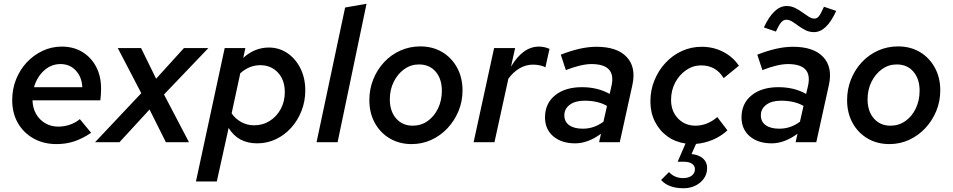

<svg xmlns="http://www.w3.org/2000/svg" viewBox="-20 -757 5071 1022"><path d="M281 10Q212 10 158.5 -20Q105 -50 75 -102.5Q45 -155 45 -224Q45 -283 65.5 -334.5Q86 -386 122.5 -425Q159 -464 207 -486.5Q255 -509 309 -509Q371 -509 418 -480.5Q465 -452 491.5 -402Q518 -352 518 -286Q518 -269 517 -253.5Q516 -238 514 -223H153Q154 -183 171.5 -151.5Q189 -120 220 -101.5Q251 -83 290 -83Q322 -83 352.5 -93.5Q383 -104 405 -123L465 -50Q419 -19 375 -4.5Q331 10 281 10ZM161 -293H418Q416 -346 384 -381Q352 -416 302 -416Q253 -416 215 -382Q177 -348 161 -293Z M486 0 732 -261 607 -501H731L811 -338L959 -501H1089L853 -254L986 0H863L776 -174L616 0Z M1023 209 1176 -501H1286L1275 -449Q1303 -475 1337.5 -489.5Q1372 -504 1411 -504Q1466 -504 1510 -474Q1554 -444 1579.5 -392.5Q1605 -341 1605 -276Q1605 -218 1585 -167Q1565 -116 1530 -77Q1495 -38 1448.5 -16Q1402 6 1349 6Q1247 6 1197 -76L1134 209ZM1365 -410Q1307 -410 1259 -367L1213 -154Q1231 -126 1263 -108Q1295 -90 1332 -90Q1379 -90 1416 -113.5Q1453 -137 1474.5 -177Q1496 -217 1496 -267Q1496 -331 1459.5 -370.5Q1423 -410 1365 -410Z M1665 0 1817 -717 1931 -737 1777 0Z M2171 10Q2106 10 2055 -20Q2004 -50 1975 -103Q1946 -156 1946 -224Q1946 -283 1967 -335Q1988 -387 2025 -426.5Q2062 -466 2111.5 -488Q2161 -510 2217 -510Q2283 -510 2333.5 -480Q2384 -450 2413 -397Q2442 -344 2442 -276Q2442 -217 2420.5 -165.5Q2399 -114 2362 -74.5Q2325 -35 2276 -12.5Q2227 10 2171 10ZM2177 -88Q2221 -88 2256 -112.5Q2291 -137 2311.5 -179.5Q2332 -222 2332 -274Q2332 -337 2299 -375.5Q2266 -414 2210 -414Q2167 -414 2132 -389Q2097 -364 2076 -322Q2055 -280 2055 -228Q2055 -165 2088.5 -126.5Q2122 -88 2177 -88Z M2501 0 2610 -501H2722L2700 -402Q2763 -509 2849 -509Q2864 -509 2879 -505.5Q2894 -502 2905 -497L2883 -398Q2874 -405 2854.5 -409Q2835 -413 2817 -413Q2780 -413 2746 -393.5Q2712 -374 2686 -338L2612 0Z M3042 6Q2969 6 2925 -31.5Q2881 -69 2881 -132Q2881 -206 2934.5 -249.5Q2988 -293 3078 -293Q3161 -293 3225 -257L3235 -300Q3261 -416 3128 -416Q3075 -416 2992 -384L2965 -466Q3019 -487 3065.5 -497.5Q3112 -508 3155 -508Q3265 -508 3316 -453.5Q3367 -399 3346 -304L3279 0H3169L3179 -45Q3109 6 3042 6ZM3082 -72Q3112 -72 3139 -81Q3166 -90 3192 -109L3211 -193Q3164 -221 3091 -221Q3042 -221 3013 -199.5Q2984 -178 2984 -143Q2984 -109 3010 -90.5Q3036 -72 3082 -72Z M3618 245Q3538 245 3499 201L3541 159Q3571 191 3616 191Q3645 191 3662 178Q3679 165 3679 144Q3679 125 3663.5 114.5Q3648 104 3621 104H3587L3629 7Q3574 -1 3532 -31.5Q3490 -62 3466 -110Q3442 -158 3442 -217Q3442 -277 3463.5 -329.5Q3485 -382 3522.5 -422.5Q3560 -463 3609.5 -485.5Q3659 -508 3715 -508Q3777 -508 3829.5 -481Q3882 -454 3913 -407L3832 -341Q3791 -409 3712 -409Q3669 -409 3632.5 -384Q3596 -359 3574 -317.5Q3552 -276 3552 -225Q3552 -165 3589 -126.5Q3626 -88 3682 -88Q3714 -88 3743.5 -100Q3773 -112 3798 -134L3852 -63Q3817 -31 3774 -13Q3731 5 3685 9L3661 63Q3700 67 3722 86.5Q3744 106 3744 137Q3744 183 3707.5 214Q3671 245 3618 245Z M4088 6Q4015 6 3971 -31.5Q3927 -69 3927 -132Q3927 -206 3980.5 -249.5Q4034 -293 4124 -293Q4207 -293 4271 -257L4281 -300Q4307 -416 4174 -416Q4121 -416 4038 -384L4011 -466Q4065 -487 4111.5 -497.5Q4158 -508 4201 -508Q4311 -508 4362 -453.5Q4413 -399 4392 -304L4325 0H4215L4225 -45Q4155 6 4088 6ZM4128 -72Q4158 -72 4185 -81Q4212 -90 4238 -109L4257 -193Q4210 -221 4137 -221Q4088 -221 4059 -199.5Q4030 -178 4030 -143Q4030 -109 4056 -90.5Q4082 -72 4128 -72ZM4110 -589 4046 -611Q4099 -725 4167 -725Q4191 -725 4211.5 -715Q4232 -705 4250.5 -691.5Q4269 -678 4285 -668Q4301 -658 4315 -658Q4329 -658 4339 -670.5Q4349 -683 4366 -721L4431 -699Q4380 -586 4313 -586Q4289 -586 4268.5 -596Q4248 -606 4230.5 -619Q4213 -632 4197 -642Q4181 -652 4166 -652Q4150 -652 4138 -638Q4126 -624 4110 -589Z M4714 10Q4649 10 4598 -20Q4547 -50 4518 -103Q4489 -156 4489 -224Q4489 -283 4510 -335Q4531 -387 4568 -426.5Q4605 -466 4654.5 -488Q4704 -510 4760 -510Q4826 -510 4876.5 -480Q4927 -450 4956 -397Q4985 -344 4985 -276Q4985 -217 4963.5 -165.5Q4942 -114 4905 -74.5Q4868 -35 4819 -12.5Q4770 10 4714 10ZM4720 -88Q4764 -88 4799 -112.5Q4834 -137 4854.5 -179.5Q4875 -222 4875 -274Q4875 -337 4842 -375.5Q4809 -414 4753 -414Q4710 -414 4675 -389Q4640 -364 4619 -322Q4598 -280 4598 -228Q4598 -165 4631.5 -126.5Q4665 -88 4720 -88Z"/></svg>

Font: Red Hat Text Medium
Style: Italic
Weight: 500
Italic angle: -12°
Designer: Pentagram, MCKL
Foundry: Pentagram, MCKL
Version: Version 1.023; ttfautohint (v1.8.3)